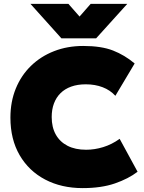

<svg xmlns="http://www.w3.org/2000/svg" viewBox="-20 -951 740 986"><path d="M404.5 15Q295.5 15 211.8 -29Q128 -73 80.8 -154.2Q33.5 -235.5 33.5 -347Q33.5 -428.5 61 -496Q88.5 -563.5 138.8 -612.5Q189 -661.5 257.5 -688.2Q326 -715 407.5 -715Q500.5 -715 560.5 -691.5Q620.5 -668 671.5 -625L572.5 -459Q545.5 -488.5 506.8 -503.2Q468 -518 420.5 -518Q378 -518 345.5 -506.2Q313 -494.5 290.8 -472.5Q268.5 -450.5 257 -419.5Q245.5 -388.5 245.5 -350Q245.5 -297.5 266.5 -260Q287.5 -222.5 327 -202.2Q366.5 -182 422.5 -182Q465.5 -182 509.8 -195.5Q554 -209 594.5 -238L686.5 -69Q639.5 -33 570 -9Q500.5 15 404.5 15ZM295.5 -754 136.5 -931H331.5L388.5 -866L445.5 -931H633.5L473.5 -754Z"/></svg>

Font: Geologica Thin Roman Black
Style: Regular
Weight: 900
Version: Version 1.010;gftools[0.9.28]